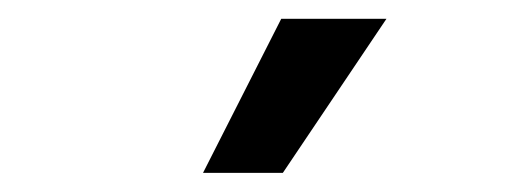

<svg xmlns="http://www.w3.org/2000/svg" viewBox="-20 -802 537 204"><path d="M278.8 -782H390.6L280.5 -618.3H195.7Z"/></svg>

Font: Cannonade Med
Style: Regular
Weight: 500
Designer: Rasmus Andersson
Foundry: rsms
Version: Version 3.012;git-f93a4a705